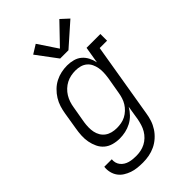

<svg xmlns="http://www.w3.org/2000/svg" viewBox="-289 -869 1178 1178"><g transform="rotate(-45 300.0 -280.0)"><path d="M215 213Q191 213 167.5 210.5Q144 208 122.5 200.5Q101 193 82 181Q63 169 50 151Q37 133 31.5 110Q26 87 29 63H94Q92 78 96 92.5Q100 107 109 118Q118 129 130 136.5Q142 144 156 148Q170 152 185 153.5Q200 155 215 155Q235 155 255 151Q275 147 293.5 137.5Q312 128 327.5 113Q343 98 353.5 80Q364 62 370 42.5Q376 23 380 3L395 -91Q382 -68 362.5 -48Q343 -28 319 -15.5Q295 -3 269.5 2.5Q244 8 219 8Q191 8 164 0.5Q137 -7 117 -24Q97 -41 85.5 -65.5Q74 -90 69 -116.5Q64 -143 65.5 -171.5Q67 -200 72 -228L90 -338Q94 -364 102 -389.5Q110 -415 124.5 -438.5Q139 -462 159.5 -482Q180 -502 204.5 -514.5Q229 -527 255 -532.5Q281 -538 307 -538Q334 -538 359.5 -531Q385 -524 403.5 -508Q422 -492 433.5 -469.5Q445 -447 450 -422L468 -530H588V-472H524L443 13Q439 40 430.5 66Q422 92 406.5 116Q391 140 369 159.5Q347 179 321.5 191Q296 203 269 208Q242 213 215 213ZM252 -50Q271 -50 290.5 -53.5Q310 -57 327.5 -66Q345 -75 360.5 -89.5Q376 -104 386.5 -121Q397 -138 403 -157Q409 -176 412 -195L431 -305Q434 -326 435 -347Q436 -368 432.5 -388Q429 -408 420.5 -426Q412 -444 397 -456.5Q382 -469 362.5 -474.5Q343 -480 322 -480Q301 -480 281 -476Q261 -472 242.5 -462.5Q224 -453 208 -438Q192 -423 181 -405Q170 -387 163.5 -367.5Q157 -348 154 -328L135 -218Q132 -198 131.5 -177Q131 -156 135 -136.5Q139 -117 149 -100Q159 -83 175 -71.5Q191 -60 211 -55Q231 -50 252 -50ZM307 -598 207 -732 265 -768 349 -642 475 -773 525 -727 379 -598Z"/></g></svg>

Font: Iosevka Curly Slab LtEx
Style: Italic
Weight: 300
Width: 7
Italic angle: -9°
Monospace: yes
Designer: Belleve Invis
Foundry: Belleve Invis
Version: Version 11.1.0; ttfautohint (v1.8.3)